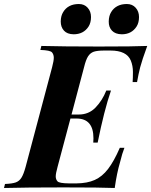

<svg xmlns="http://www.w3.org/2000/svg" viewBox="-63 -937 754 957"><path d="M402.8 -247.6Q402.8 -346.2 318.8 -346.2H288.1L224.1 -106Q214.8 -72.3 214.8 -57.6Q214.8 -43 223.6 -33.2Q232.4 -23.4 280.8 -22.9H317.9Q372.1 -23.4 409.2 -40Q446.3 -56.6 475.6 -94.7Q504.9 -132.8 534.2 -200.2H557.1Q546.4 -173.8 535.2 -127.9Q519.5 -75.2 508.8 0Q440.9 -2.9 253.4 -2.9Q65.9 -2.9 -43 0L-38.1 -20Q-2 -21.5 15.6 -27.8Q33.2 -34.2 43.9 -51.3Q54.7 -68.4 64.9 -106L196.8 -602.1Q205.1 -633.8 205.1 -649.4Q205.1 -665 196.3 -675.8Q187.5 -686.5 138.2 -688L143.1 -708Q252 -705.1 430.7 -705.1Q609.4 -705.1 670.9 -708Q644.5 -635.7 635.7 -601.6Q627 -567.4 620.1 -527.8H598.1Q599.6 -546.9 599.6 -578.1Q599.6 -609.4 588.9 -635.3Q568.4 -685.1 487.8 -685.1H457Q421.9 -685.1 404.3 -679.2Q386.7 -672.9 376 -656.2Q365.2 -639.6 356 -602.1L293.5 -366.2H330.1Q379.9 -366.2 413.6 -401.4Q447.3 -436.5 466.8 -485.8H490.2Q455.6 -384.8 423.8 -226.1H401.9Q402.8 -239.7 402.8 -247.6ZM629.9 -852.1Q629.9 -823.7 617.7 -804.7Q592.8 -766.1 543.9 -766.1Q511.7 -766.6 495.1 -784.2Q478.5 -801.8 479 -830.1Q479.5 -858.4 491.2 -877Q502.9 -896.5 522.5 -906.7Q542 -917 569.3 -917Q596.7 -917 613.3 -898.4Q629.9 -879.9 629.9 -852.1ZM390.6 -852.1Q390.6 -823.7 378.4 -804.7Q353.5 -766.1 303.7 -766.1Q272 -766.6 255.9 -784.2Q239.7 -801.8 239.7 -830.1Q240.2 -858.4 252 -877Q263.7 -896.5 283.2 -906.7Q302.7 -917 330.1 -917Q357.4 -917 374 -898.4Q390.6 -879.9 390.6 -852.1Z"/></svg>

Font: PlayfairDisplay-BoldItalic
Style: Bold Italic
Weight: 700
Italic angle: -14.9847°
Designer: Claus Eggers Sørensen
Foundry: Claus Eggers Sørensen
Version: Version 1.002;PS 001.002;hotconv 1.0.70;makeotf.lib2.5.58329